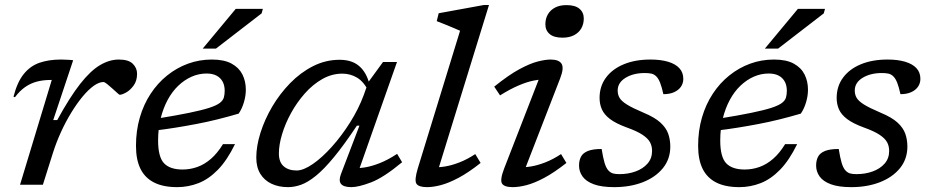

<svg xmlns="http://www.w3.org/2000/svg" viewBox="-20 -760 3828 790"><path d="M193 -431Q192 -431 190.5 -431Q189 -431 188 -431Q157 -431 131 -424Q105 -417 83 -401.5Q61 -386 41.5 -360L35.5 -362Q51 -422.5 78 -455.8Q105 -489 143.2 -502Q181.5 -515 230.5 -515Q238.5 -515 246.8 -514.5Q255 -514 263.8 -513.8Q272.5 -513.5 281 -512L199 -266H215.5Q267.5 -361 310.2 -415.2Q353 -469.5 391.8 -492.2Q430.5 -515 469 -515Q509 -515 526.5 -497.5Q544 -480 544 -456.5Q544 -427.5 529.8 -408Q515.5 -388.5 498.5 -379.2Q481.5 -370 472.5 -370Q470.5 -370 461.8 -378.2Q453 -386.5 442 -396Q431 -406 420.8 -414.2Q410.5 -422.5 405.5 -422.5Q387.5 -422.5 365.5 -406.8Q343.5 -391 320 -362.8Q296.5 -334.5 273.8 -297.5Q251 -260.5 231.5 -218Q212 -175.5 198 -131.5L156.5 0H62.5Z M830 -457.5Q798 -457.5 768.5 -444.5Q739 -431.5 713.8 -407.5Q688.5 -383.5 670 -349.2Q651.5 -315 641 -272.8Q630.5 -230.5 630.5 -182Q630.5 -114 655 -88.2Q679.5 -62.5 731 -62.5Q762.5 -62.5 792 -73Q821.5 -83.5 848 -106.5Q874.5 -129.5 897.5 -167H947Q914.5 -100.5 876.8 -61.8Q839 -23 796.8 -6.5Q754.5 10 709 10Q652 10 614.5 -8.8Q577 -27.5 558.2 -65Q539.5 -102.5 539.5 -160Q539.5 -222 555.2 -276.2Q571 -330.5 599.8 -374.2Q628.5 -418 667.8 -449.5Q707 -481 753.5 -498Q800 -515 851.5 -515Q902.5 -515 933 -498.2Q963.5 -481.5 977.5 -453.5Q991.5 -425.5 991.5 -391Q991.5 -365.5 983.5 -338.8Q975.5 -312 962 -292.5Q919.5 -280 875.5 -269Q831.5 -258 788 -249.8Q744.5 -241.5 702.5 -234.8Q660.5 -228 622 -223.5L625.5 -272Q706.5 -285 758.5 -295.8Q810.5 -306.5 840.5 -316.2Q870.5 -326 884 -336.2Q897.5 -346.5 901 -358.8Q904.5 -371 904.5 -386.5Q904.5 -408.5 896 -424.2Q887.5 -440 871 -448.8Q854.5 -457.5 830 -457.5ZM814 -560 950 -723.5H1061.5L1056.5 -705L868.5 -560Z M1383 -44 1459 -243H1448.5Q1395.5 -163.5 1354.2 -113.5Q1313 -63.5 1280 -36.8Q1247 -10 1219.2 0Q1191.5 10 1165 10Q1126.5 10 1097 -4Q1067.5 -18 1051 -45Q1034.5 -72 1034.5 -111.5Q1034.5 -159 1051.8 -213.8Q1069 -268.5 1100.2 -321.5Q1131.5 -374.5 1174.2 -418.2Q1217 -462 1268.5 -488Q1320 -514 1377.5 -514Q1428 -514 1458 -488Q1488 -462 1500 -414L1497 -383.5Q1477 -424 1449.2 -440.5Q1421.5 -457 1388.5 -457Q1345.5 -457 1306.2 -434.8Q1267 -412.5 1234.2 -375.5Q1201.5 -338.5 1177.5 -294.8Q1153.5 -251 1140.5 -207.5Q1127.5 -164 1127.5 -128.5Q1127.5 -93 1147.2 -75.8Q1167 -58.5 1200.5 -58.5Q1228.5 -58.5 1267.2 -85.2Q1306 -112 1346 -156.8Q1386 -201.5 1420.8 -256.8Q1455.5 -312 1476.5 -368.5L1495.5 -422L1556 -505H1613.5L1449 -38L1428 -69Q1451 -66.5 1480 -71Q1509 -75.5 1543 -89Q1577 -102.5 1614 -127L1634.5 -92.5Q1558 -29 1506.5 -9.5Q1455 10 1426 10Q1394 10 1383.2 -3.2Q1372.5 -16.5 1383 -44Z M1873 -633.5Q1864 -637.5 1846.8 -644.8Q1829.5 -652 1810.5 -659.8Q1791.5 -667.5 1777 -673L1785 -705.5L1971.5 -739.5H1992L1777 -42.5L1760.5 -72Q1783.5 -70.5 1811.2 -75Q1839 -79.5 1870.5 -91.8Q1902 -104 1935.5 -126L1957.5 -89.5Q1907 -49.5 1866.2 -28Q1825.5 -6.5 1793.5 1.8Q1761.5 10 1737.5 10Q1702 10 1693.2 -4.5Q1684.5 -19 1699 -67Z M2054.5 -67 2208 -462 2226.5 -433Q2204.5 -434 2176.2 -428.5Q2148 -423 2113.5 -408.2Q2079 -393.5 2037.5 -367.5L2013.5 -403.5Q2073 -451.5 2117 -475.2Q2161 -499 2192.8 -507Q2224.5 -515 2245.5 -515Q2279.5 -515 2290.5 -497.8Q2301.5 -480.5 2285 -438L2131.5 -42L2113.5 -72Q2136.5 -70.5 2164.2 -75Q2192 -79.5 2223.5 -91.8Q2255 -104 2288.5 -126L2310.5 -89.5Q2259.5 -49.5 2219 -28Q2178.5 -6.5 2146.5 1.8Q2114.5 10 2090 10Q2054.5 10 2045.5 -5Q2036.5 -20 2054.5 -67ZM2224 -660Q2224 -683 2234.2 -700.8Q2244.5 -718.5 2263.8 -728.8Q2283 -739 2311 -739Q2346.5 -739 2364.2 -724Q2382 -709 2382 -684Q2382 -661 2371.8 -643.2Q2361.5 -625.5 2342 -615.2Q2322.5 -605 2294.5 -605Q2259 -605 2241.5 -620Q2224 -635 2224 -660Z M2455.5 -147Q2461.5 -110 2467.5 -90Q2473.5 -70 2482.5 -59.5Q2491.5 -49.5 2501.8 -46.5Q2512 -43.5 2528.5 -43.5Q2564.5 -43.5 2595 -54.5Q2625.5 -65.5 2644.2 -86.8Q2663 -108 2663 -139Q2663 -159 2654.5 -174.8Q2646 -190.5 2623.5 -205.5Q2601 -220.5 2557.5 -236Q2514 -252 2490 -270.2Q2466 -288.5 2456.5 -310Q2447 -331.5 2447 -357Q2447 -405 2473.2 -440.5Q2499.5 -476 2546.5 -495.5Q2593.5 -515 2656.5 -515Q2698.5 -515 2728.8 -506Q2759 -497 2775.2 -479.5Q2791.5 -462 2791.5 -435.5Q2791.5 -417.5 2781.8 -403.2Q2772 -389 2753.8 -380.8Q2735.5 -372.5 2709.5 -372.5Q2703 -402 2696.2 -419.2Q2689.5 -436.5 2680.5 -445.5Q2671.5 -454.5 2660.5 -457Q2649.5 -459.5 2633 -459.5Q2586 -459.5 2553.8 -439.8Q2521.5 -420 2521.5 -387.5Q2521.5 -371 2529 -357.8Q2536.5 -344.5 2559 -330.2Q2581.5 -316 2627.5 -296.5Q2673.5 -277.5 2697.2 -255.8Q2721 -234 2729.5 -209.5Q2738 -185 2738 -157Q2738 -105.5 2707.5 -68Q2677 -30.5 2624.8 -10.2Q2572.5 10 2507.5 10Q2455 10 2423.2 -1.8Q2391.5 -13.5 2377 -33.8Q2362.5 -54 2362.5 -78.5Q2362.5 -100 2370.5 -115.2Q2378.5 -130.5 2399 -138.8Q2419.5 -147 2455.5 -147Z M3143 -457.5Q3111 -457.5 3081.5 -444.5Q3052 -431.5 3026.8 -407.5Q3001.5 -383.5 2983 -349.2Q2964.5 -315 2954 -272.8Q2943.5 -230.5 2943.5 -182Q2943.5 -114 2968 -88.2Q2992.5 -62.5 3044 -62.5Q3075.5 -62.5 3105 -73Q3134.5 -83.5 3161 -106.5Q3187.5 -129.5 3210.5 -167H3260Q3227.5 -100.5 3189.8 -61.8Q3152 -23 3109.8 -6.5Q3067.5 10 3022 10Q2965 10 2927.5 -8.8Q2890 -27.5 2871.2 -65Q2852.5 -102.5 2852.5 -160Q2852.5 -222 2868.2 -276.2Q2884 -330.5 2912.8 -374.2Q2941.5 -418 2980.8 -449.5Q3020 -481 3066.5 -498Q3113 -515 3164.5 -515Q3215.5 -515 3246 -498.2Q3276.5 -481.5 3290.5 -453.5Q3304.5 -425.5 3304.5 -391Q3304.5 -365.5 3296.5 -338.8Q3288.5 -312 3275 -292.5Q3232.5 -280 3188.5 -269Q3144.5 -258 3101 -249.8Q3057.5 -241.5 3015.5 -234.8Q2973.5 -228 2935 -223.5L2938.5 -272Q3019.5 -285 3071.5 -295.8Q3123.5 -306.5 3153.5 -316.2Q3183.5 -326 3197 -336.2Q3210.5 -346.5 3214 -358.8Q3217.5 -371 3217.5 -386.5Q3217.5 -408.5 3209 -424.2Q3200.5 -440 3184 -448.8Q3167.5 -457.5 3143 -457.5ZM3127 -560 3263 -723.5H3374.5L3369.5 -705L3181.5 -560Z M3431 -147Q3437 -110 3443 -90Q3449 -70 3458 -59.5Q3467 -49.5 3477.2 -46.5Q3487.5 -43.5 3504 -43.5Q3540 -43.5 3570.5 -54.5Q3601 -65.5 3619.8 -86.8Q3638.5 -108 3638.5 -139Q3638.5 -159 3630 -174.8Q3621.5 -190.5 3599 -205.5Q3576.5 -220.5 3533 -236Q3489.5 -252 3465.5 -270.2Q3441.5 -288.5 3432 -310Q3422.5 -331.5 3422.5 -357Q3422.5 -405 3448.8 -440.5Q3475 -476 3522 -495.5Q3569 -515 3632 -515Q3674 -515 3704.2 -506Q3734.5 -497 3750.8 -479.5Q3767 -462 3767 -435.5Q3767 -417.5 3757.2 -403.2Q3747.5 -389 3729.2 -380.8Q3711 -372.5 3685 -372.5Q3678.5 -402 3671.8 -419.2Q3665 -436.5 3656 -445.5Q3647 -454.5 3636 -457Q3625 -459.5 3608.5 -459.5Q3561.5 -459.5 3529.2 -439.8Q3497 -420 3497 -387.5Q3497 -371 3504.5 -357.8Q3512 -344.5 3534.5 -330.2Q3557 -316 3603 -296.5Q3649 -277.5 3672.8 -255.8Q3696.5 -234 3705 -209.5Q3713.5 -185 3713.5 -157Q3713.5 -105.5 3683 -68Q3652.5 -30.5 3600.2 -10.2Q3548 10 3483 10Q3430.5 10 3398.8 -1.8Q3367 -13.5 3352.5 -33.8Q3338 -54 3338 -78.5Q3338 -100 3346 -115.2Q3354 -130.5 3374.5 -138.8Q3395 -147 3431 -147Z"/></svg>

Font: Newsreader 7pt
Style: Italic
Weight: 400
Italic angle: -17°
Designer: Hugues Gentile
Foundry: Production Type
Version: Version 1.003